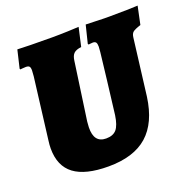

<svg xmlns="http://www.w3.org/2000/svg" viewBox="-119 -769 897 900"><g transform="rotate(-20 329.5 -319.5)"><path d="M249 -192Q247 -115 308 -115Q343 -115 360 -135Q377 -155 384 -203Q393 -276 404.5 -371.5Q416 -467 420 -505Q422 -527 422 -532Q422 -547 417.5 -553Q413 -559 402 -559Q395 -559 389 -558Q383 -557 381 -557L378 -561L400 -650Q413 -650 448 -648.5Q483 -647 516 -647Q564 -647 604.5 -648Q645 -649 659 -650L640 -560Q609 -550 600 -542Q591 -534 589 -516L554 -234Q537 -109 468.5 -48.5Q400 12 274 12Q159 12 103 -30Q47 -72 47 -159Q47 -178 50 -199L88 -505Q90 -529 90 -534Q90 -549 85 -554Q80 -559 68 -559Q59 -559 51 -558Q43 -557 40 -557L38 -561L59 -650Q75 -649 124 -648Q173 -647 233 -647Q270 -647 310 -648.5Q350 -650 365 -651L344 -558Q318 -555 306.5 -544Q295 -533 292 -509L251 -220Z"/></g></svg>

Font: Alegreya Black
Style: Italic
Weight: 900
Italic angle: -7°
Designer: Juan Pablo del Peral
Foundry: Huerta Tipografica
Version: Version 2.007; ttfautohint (v1.6)